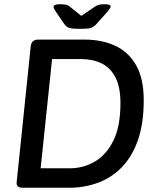

<svg xmlns="http://www.w3.org/2000/svg" viewBox="-20 -887 735 907"><path d="M344 -751Q320 -751 307 -755Q294 -759 282 -776L243 -833Q238 -840 235.5 -845.5Q233 -851 233 -854Q233 -867 263 -867Q281 -867 292 -864.5Q303 -862 313 -853L364 -812L426 -854Q437 -862 447.5 -864.5Q458 -867 476 -867Q503 -867 503 -856Q503 -850 487 -831L438 -776Q424 -760 410.5 -755.5Q397 -751 371 -751ZM88 0Q72 0 64.5 -6.5Q57 -13 59 -29L125 -667Q128 -700 161 -700H379Q462 -700 525 -670.5Q588 -641 623.5 -578Q659 -515 659 -414Q659 -302 631 -223.5Q603 -145 554 -95.5Q505 -46 441 -23Q377 0 306 0ZM172 -92H310Q373 -92 427.5 -123.5Q482 -155 515.5 -222.5Q549 -290 549 -400Q549 -475 525.5 -521Q502 -567 460 -587.5Q418 -608 364 -608H226Z"/></svg>

Font: Asap Medium
Style: Italic
Weight: 500
Italic angle: -6°
Designer: Pablo Cosgaya
Foundry: Omnibus-Type
Version: Version 3.001; ttfautohint (v1.8.3)